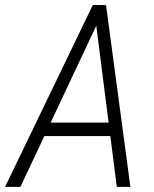

<svg xmlns="http://www.w3.org/2000/svg" viewBox="-51 -731 604 751"><path d="M341.8 -665 28.8 0H-31.2L312 -711.4H353.5ZM405.8 0 320.8 -668.5 325.7 -710.9H363.8L459 0ZM417.5 -251.5 408.2 -198.7H95.7L105.5 -251.5Z"/></svg>

Font: Roboto Condensed Light
Style: Italic
Weight: 300
Italic angle: -12°
Designer: Christian Robertson
Foundry: Google
Version: Version 3.0; 2020